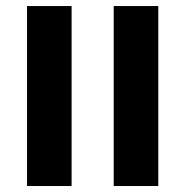

<svg xmlns="http://www.w3.org/2000/svg" viewBox="-20 -622 620 642"><path d="M360.2 0V-601.8H509.3V0ZM70.4 0V-601.8H219.4V0Z"/></svg>

Font: Noto Sans Hebrew
Style: Regular
Weight: 400
Designer: Monotype Design Team
Foundry: Monotype Imaging Inc.
Version: Version 2.003;January 10, 2023;FontCreator 14.0.0.2877 64-bi